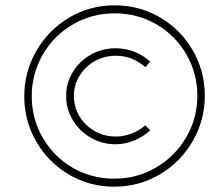

<svg xmlns="http://www.w3.org/2000/svg" viewBox="-20 -709 823 720"><path d="M748 -350Q748 -259 703 -180.5Q658 -102 580 -55.5Q502 -9 408 -9Q315 -9 237.5 -55Q160 -101 115.5 -179Q71 -257 71 -348Q71 -439 116 -517.5Q161 -596 238.5 -642.5Q316 -689 410 -689Q503 -689 580.5 -643.5Q658 -598 703 -520Q748 -442 748 -350ZM99 -348Q99 -264 140 -193Q181 -122 251.5 -80.5Q322 -39 408 -39Q494 -39 565.5 -81Q637 -123 678.5 -194.5Q720 -266 720 -350Q720 -434 679 -505Q638 -576 567 -617.5Q496 -659 410 -659Q324 -659 252.5 -617Q181 -575 140 -503.5Q99 -432 99 -348ZM543 -478 525 -457Q477 -500 414 -500Q371 -500 335 -479.5Q299 -459 278 -424.5Q257 -390 257 -349Q257 -308 278 -273Q299 -238 335 -217.5Q371 -197 414 -197Q444 -197 473 -208Q502 -219 525 -239L543 -220Q517 -196 483 -182Q449 -168 413 -168Q363 -168 320.5 -192.5Q278 -217 253 -258.5Q228 -300 228 -349Q228 -398 253 -439Q278 -480 320.5 -504Q363 -528 414 -528Q450 -528 483.5 -515Q517 -502 543 -478Z"/></svg>

Font: Gontserrat ExtraLight
Style: Italic
Weight: 275
Italic angle: -11.3°
Designer: Julieta Ulanovsky
Foundry: Julieta Ulanovsky
Version: Version 6.001